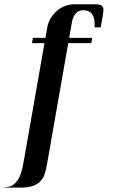

<svg xmlns="http://www.w3.org/2000/svg" viewBox="-69 -714 525 892"><path d="M149.4 48.8Q145.5 71.3 139.6 91.1Q133.8 110.8 120.8 125.7Q107.9 140.6 85.2 149.2Q62.5 157.7 24.4 157.7H-47.9Q-48.8 157.7 -48.8 156.7Q-48.8 155.8 -47.9 155.8Q-21 155.8 -4.9 142.6Q11.2 129.4 20.8 109.6Q30.3 89.8 34.9 67.1Q39.6 44.4 43 25.4L137.7 -513.7H79.6L84 -538.1H142.1L150.4 -585.9Q154.3 -608.4 165.8 -628.2Q177.2 -647.9 194.1 -662.6Q210.9 -677.2 232.4 -685.8Q253.9 -694.3 278.3 -694.3H371.1Q388.7 -694.3 397.5 -690.9Q406.2 -687.5 409.4 -679.7Q412.6 -671.9 411.1 -659.9Q409.7 -647.9 406.7 -630.9L398.9 -586.9H370.1Q371.6 -604.5 369.6 -619.1Q367.7 -633.8 361.6 -644.3Q355.5 -654.8 344.7 -660.6Q334 -666.5 317.9 -666.5Q295.9 -666.5 282.7 -651.1Q269.5 -635.7 265.6 -612.8L252.4 -538.1H359.4L355 -513.7H248Z"/></svg>

Font: Unique
Style: Regular
Weight: 400
Designer: Anna Pocius (aka Artmaker)
Foundry: Anna Pocius
Version: Version 1.000 2013 initial release